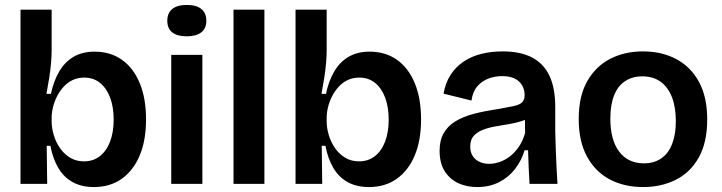

<svg xmlns="http://www.w3.org/2000/svg" viewBox="-20 -744 2920 777"><path d="M360 13Q311 13 275 -6.5Q239 -26 216.5 -63.5Q194 -101 184 -154H169L171 0H63V-245V-705H189V-542Q189 -517 186.5 -488Q184 -459 179 -428Q174 -397 168 -364H186Q197 -416 219.5 -454.5Q242 -493 277.5 -514Q313 -535 363 -535Q427 -535 473.5 -502Q520 -469 545.5 -407.5Q571 -346 571 -261Q571 -175 545 -114Q519 -53 472 -20Q425 13 360 13ZM320 -91Q357 -91 384 -112Q411 -133 425.5 -171Q440 -209 440 -260Q440 -310 426 -348Q412 -386 385.5 -408Q359 -430 321 -430Q295 -430 274 -420Q253 -410 237.5 -393Q222 -376 211 -354.5Q200 -333 194.5 -310.5Q189 -288 189 -267V-253Q189 -226 197.5 -197.5Q206 -169 222.5 -145Q239 -121 263.5 -106Q288 -91 320 -91Z M673 0V-522H799V0ZM736 -597Q697 -597 677 -613Q657 -629 657 -660Q657 -691 677 -707.5Q697 -724 736 -724Q775 -724 795 -707.5Q815 -691 815 -660Q815 -629 794.5 -613Q774 -597 736 -597Z M925 0V-705H1050V0Z M1473 13Q1424 13 1388 -6.5Q1352 -26 1329.5 -63.5Q1307 -101 1297 -154H1282L1284 0H1176V-245V-705H1302V-542Q1302 -517 1299.5 -488Q1297 -459 1292 -428Q1287 -397 1281 -364H1299Q1310 -416 1332.5 -454.5Q1355 -493 1390.5 -514Q1426 -535 1476 -535Q1540 -535 1586.5 -502Q1633 -469 1658.5 -407.5Q1684 -346 1684 -261Q1684 -175 1658 -114Q1632 -53 1585 -20Q1538 13 1473 13ZM1433 -91Q1470 -91 1497 -112Q1524 -133 1538.5 -171Q1553 -209 1553 -260Q1553 -310 1539 -348Q1525 -386 1498.5 -408Q1472 -430 1434 -430Q1408 -430 1387 -420Q1366 -410 1350.5 -393Q1335 -376 1324 -354.5Q1313 -333 1307.5 -310.5Q1302 -288 1302 -267V-253Q1302 -226 1310.5 -197.5Q1319 -169 1335.5 -145Q1352 -121 1376.5 -106Q1401 -91 1433 -91Z M1911 13Q1868 13 1834 -3Q1800 -19 1779.5 -51.5Q1759 -84 1759 -134Q1759 -176 1775.5 -205Q1792 -234 1823 -253Q1854 -272 1898 -283.5Q1942 -295 1998 -303Q2037 -310 2060 -315Q2083 -320 2093 -330Q2103 -340 2103 -359Q2103 -393 2080 -414.5Q2057 -436 2011 -436Q1983 -436 1956.5 -426Q1930 -416 1911.5 -394.5Q1893 -373 1888 -337L1775 -365Q1783 -410 1804 -442Q1825 -474 1856.5 -495Q1888 -516 1928 -526Q1968 -536 2014 -536Q2086 -536 2133 -511.5Q2180 -487 2203.5 -437.5Q2227 -388 2227 -311V-214Q2228 -180 2229 -143.5Q2230 -107 2232 -71Q2234 -35 2236 0H2123Q2121 -31 2119.5 -65.5Q2118 -100 2117 -136H2103Q2091 -95 2065 -61Q2039 -27 2000 -7Q1961 13 1911 13ZM1960 -81Q1980 -81 2002 -88.5Q2024 -96 2044 -111.5Q2064 -127 2080 -150.5Q2096 -174 2105 -206L2104 -278L2129 -276Q2114 -261 2090 -253.5Q2066 -246 2038 -241.5Q2010 -237 1982.5 -232Q1955 -227 1932.5 -218Q1910 -209 1896.5 -193.5Q1883 -178 1883 -151Q1883 -118 1904.5 -99.5Q1926 -81 1960 -81Z M2583 13Q2506 13 2447.5 -18Q2389 -49 2355.5 -110.5Q2322 -172 2322 -262Q2322 -355 2356.5 -415.5Q2391 -476 2449.5 -506Q2508 -536 2582 -536Q2658 -536 2716.5 -505Q2775 -474 2808.5 -413Q2842 -352 2842 -260Q2842 -168 2808 -107Q2774 -46 2715 -16.5Q2656 13 2583 13ZM2586 -83Q2627 -83 2656 -103Q2685 -123 2700 -161.5Q2715 -200 2715 -254Q2715 -311 2699 -351.5Q2683 -392 2653 -413.5Q2623 -435 2579 -435Q2539 -435 2509.5 -415.5Q2480 -396 2465 -357.5Q2450 -319 2450 -264Q2450 -177 2486 -130Q2522 -83 2586 -83Z"/></svg>

Font: Bricolage Grotesque 36pt SemiBold
Style: Regular
Weight: 600
Designer: Mathieu Triay
Foundry: Atelier Triay
Version: Version 1.001;gftools[0.9.33.dev8+g029e19f]